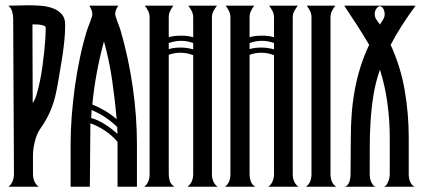

<svg xmlns="http://www.w3.org/2000/svg" viewBox="-20 -705 1603 725"><path d="M226.1 -611.3Q226.1 -584 223.4 -555.9Q220.7 -527.8 216.6 -499.5Q212.4 -471.2 207.5 -443.4Q202.6 -415.5 198.2 -388.7Q193.8 -363.3 188.5 -341.1Q183.1 -318.8 175 -297.9Q167 -276.9 156 -256.8Q145 -236.8 130.4 -216.3Q124 -207 119.1 -194.6Q114.3 -182.1 111.1 -168.9Q107.9 -155.8 106.2 -142.6Q104.5 -129.4 104.5 -118.7V-47.9Q104.5 -34.2 109.6 -21.2Q114.7 -8.3 126 0H11.7Q22.9 -8.3 27.8 -21.2Q32.7 -34.2 32.7 -47.9L29.8 -632.8Q29.8 -646.5 26.1 -660.4Q22.5 -674.3 11.7 -683.6Q31.2 -683.6 50.5 -684.3Q69.8 -685.1 89.8 -685.1Q110.4 -685.1 134 -683.3Q157.7 -681.6 178.2 -674.3Q198.7 -667 212.4 -652.3Q226.1 -637.7 226.1 -611.3ZM103.5 -315.9Q111.3 -326.2 117.9 -347.4Q124.5 -368.7 130.1 -395.3Q135.7 -421.9 139.9 -451.9Q144 -481.9 147 -510Q149.9 -538.1 151.4 -561.8Q152.8 -585.4 152.8 -600.1Q152.8 -605 146.2 -607.7Q139.6 -610.4 131.1 -611.6Q122.6 -612.8 114.3 -612.8Q106 -612.8 102.5 -612.8Z M426.8 -683.6Q421.9 -676.8 418.5 -668.7Q415 -660.6 415 -652.3Q415 -647.9 417.7 -639.6Q420.4 -631.3 423.8 -622.1Q427.2 -612.8 430.7 -603.8Q434.1 -594.7 435.5 -589.4Q465.3 -486.8 481.2 -376.7Q497.1 -266.6 497.1 -160.2V0H423.8V-168.9Q415.5 -179.7 403.3 -190.7Q391.1 -201.7 377 -211.2Q362.8 -220.7 348.1 -228Q333.5 -235.4 321.3 -239.3Q321.3 -178.7 320.3 -119.6Q319.3 -60.5 319.3 0H246.6V-160.2Q246.6 -210 250.7 -265.4Q254.9 -320.8 262.7 -377.2Q270.5 -433.6 282 -487.8Q293.5 -542 308.1 -589.4Q309.6 -594.2 313 -603Q316.4 -611.8 319.8 -621.1Q323.2 -630.4 325.9 -638.4Q328.6 -646.5 328.6 -650.9Q328.6 -660.2 325.2 -668.5Q321.8 -676.8 316.9 -683.6ZM420.4 -254.9Q414.1 -329.1 403.3 -403.1Q392.6 -477.1 372.6 -548.8Q356.4 -489.7 345.5 -430.4Q334.5 -371.1 328.6 -310.5Q353.5 -300.3 376.7 -286.6Q399.9 -272.9 420.4 -254.9ZM325.7 -289.6Q325.7 -273.9 324.2 -259.3Q337.9 -255.9 351.1 -249.5Q364.3 -243.2 377 -235.1Q389.6 -227.1 401.4 -218Q413.1 -209 423.8 -199.7Q422.9 -206.1 422.9 -212.6Q422.9 -219.2 422.9 -225.1Q380.9 -266.6 325.7 -289.6Z M524.4 0Q535.6 -8.3 540.3 -20.8Q544.9 -33.2 544.9 -46.4V-639.6Q544.9 -652.3 539.6 -663.3Q534.2 -674.3 526.9 -683.6H634.8Q627.4 -674.3 622.3 -663.3Q617.2 -652.3 617.2 -639.6V-564.5Q628.4 -567.9 639.9 -569.1Q651.4 -570.3 663.6 -570.3Q674.8 -570.3 686.5 -569.1Q698.2 -567.9 709.5 -564.5V-639.6Q709.5 -652.3 703.9 -663.3Q698.2 -674.3 690.9 -683.6H799.3Q792 -674.3 786.1 -663.3Q780.3 -652.3 780.3 -639.6V-46.4Q780.3 -33.2 785.2 -20.8Q790 -8.3 801.8 0H688Q699.2 -8.3 704.3 -20.8Q709.5 -33.2 709.5 -46.4V-496.6Q685.5 -505.9 661.6 -505.9Q650.4 -505.9 638.9 -503.9Q627.4 -502 617.2 -498V-46.4Q617.2 -33.2 621.6 -20.5Q626 -7.8 638.7 0ZM709.5 -542.5Q687.5 -550.8 663.6 -550.8Q640.6 -550.8 617.2 -542.5V-519.5Q627.4 -522.9 639.4 -524.2Q651.4 -525.4 662.6 -525.4Q686 -525.4 709.5 -518.6Z M829.6 0Q840.8 -8.3 845.5 -20.8Q850.1 -33.2 850.1 -46.4V-639.6Q850.1 -652.3 844.7 -663.3Q839.4 -674.3 832 -683.6H939.9Q932.6 -674.3 927.5 -663.3Q922.4 -652.3 922.4 -639.6V-564.5Q933.6 -567.9 945.1 -569.1Q956.5 -570.3 968.8 -570.3Q980 -570.3 991.7 -569.1Q1003.4 -567.9 1014.6 -564.5V-639.6Q1014.6 -652.3 1009 -663.3Q1003.4 -674.3 996.1 -683.6H1104.5Q1097.2 -674.3 1091.3 -663.3Q1085.4 -652.3 1085.4 -639.6V-46.4Q1085.4 -33.2 1090.3 -20.8Q1095.2 -8.3 1106.9 0H993.2Q1004.4 -8.3 1009.5 -20.8Q1014.6 -33.2 1014.6 -46.4V-496.6Q990.7 -505.9 966.8 -505.9Q955.6 -505.9 944.1 -503.9Q932.6 -502 922.4 -498V-46.4Q922.4 -33.2 926.8 -20.5Q931.2 -7.8 943.8 0ZM1014.6 -542.5Q992.7 -550.8 968.8 -550.8Q945.8 -550.8 922.4 -542.5V-519.5Q932.6 -522.9 944.6 -524.2Q956.5 -525.4 967.8 -525.4Q991.2 -525.4 1014.6 -518.6Z M1156.2 -639.6Q1156.2 -652.3 1150.9 -663.3Q1145.5 -674.3 1138.2 -683.6H1246.1Q1238.8 -674.3 1233.4 -663.3Q1228 -652.3 1228 -639.6V-46.4Q1228 -33.2 1232.7 -20.5Q1237.3 -7.8 1249.5 0H1135.3Q1147 -8.3 1151.6 -20.8Q1156.2 -33.2 1156.2 -46.4Z M1414.6 -682.1Q1404.8 -678.7 1399.9 -670.4Q1395 -662.1 1395 -652.3Q1395 -640.1 1401.4 -630.9Q1407.7 -621.6 1414.6 -612.3Q1419.9 -621.6 1426.3 -630.9Q1432.6 -640.1 1432.6 -651.9Q1432.6 -661.1 1428.5 -669.9Q1424.3 -678.7 1414.6 -682.1ZM1455.1 -535.6Q1492.7 -453.6 1508.1 -364.7Q1523.4 -275.9 1523.4 -186.5V-45.9Q1523.4 -40 1524.7 -32.5Q1525.9 -24.9 1529.1 -17.8Q1532.2 -10.7 1537.1 -5.6Q1542 -0.5 1549.3 0H1429.2Q1435.1 -1.5 1439.2 -6.8Q1443.4 -12.2 1446 -19.3Q1448.7 -26.4 1450.2 -33.7Q1451.7 -41 1451.7 -45.9V-186.5Q1451.7 -250 1442.9 -315.4Q1434.1 -380.9 1414.6 -441.9Q1397.9 -394 1390.1 -345Q1382.3 -295.9 1379.2 -246.1Q1376 -196.3 1376.2 -146Q1376.5 -95.7 1376 -45.9Q1376 -41 1377.2 -33.4Q1378.4 -25.9 1381.3 -18.8Q1384.3 -11.7 1388.7 -6.3Q1393.1 -1 1399.4 0H1279.8Q1287.1 -0.5 1291.7 -5.6Q1296.4 -10.7 1299.1 -18.1Q1301.8 -25.4 1302.7 -33Q1303.7 -40.5 1303.7 -45.9L1304.7 -186.5Q1304.7 -231 1308.1 -275.9Q1311.5 -320.8 1319.6 -365Q1327.6 -409.2 1341.1 -451.9Q1354.5 -494.6 1374 -535.6Q1351.6 -573.7 1327.9 -610.4Q1304.2 -647 1279.8 -683.6H1549.3Q1522.9 -647.9 1499.3 -611.3Q1475.6 -574.7 1455.1 -535.6Z"/></svg>

Font: XAYAX
Style: Regular
Weight: 400
Designer: Peter Wiegel
Foundry: Peter Wiegel
Version: Version 1.000 2009 initial release